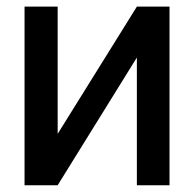

<svg xmlns="http://www.w3.org/2000/svg" viewBox="-20 -548 574 568"><path d="M150.6 -152 384.9 -528.4H481.5V0H384.9V-377.8L150.6 0H52.6V-528.4H150.6Z"/></svg>

Font: Interface
Style: Regular
Weight: 400
Designer: Rasmus Andersson
Foundry: rsms
Version: Version 1.8